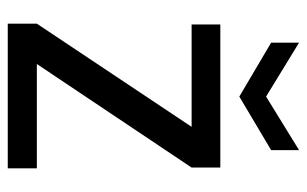

<svg xmlns="http://www.w3.org/2000/svg" viewBox="-168 -623 791 495"><g transform="rotate(90 227.5 -375.5)"><path d="M145 -75H414V0H41V-75L307 -474H43V-548H412V-474ZM367 -679 229 -597 90 -679V-751L229 -666L367 -751Z"/></g></svg>

Font: DVN-Poppins
Style: Regular
Weight: 400
Designer: Ninad Kale (Devanagari), Jonny Pinhorn (Latin)
Foundry: Indian Type Foundry
Version: 4.004